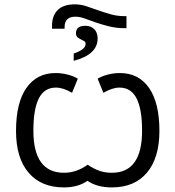

<svg xmlns="http://www.w3.org/2000/svg" viewBox="-20 -835 790 865"><path d="M483.9 9.3Q416.5 9.3 374 -20.5Q332.5 9.3 267.6 9.3Q165.5 9.3 108.9 -56.9Q52.2 -123 52.2 -245.1Q52.2 -372.1 99.1 -439Q146 -505.9 230.5 -505.9Q258.3 -505.9 285.4 -498.8Q312.5 -491.7 330.6 -480.5L304.7 -417Q264.2 -440.4 231.9 -440.4Q179.7 -440.4 155 -391.8Q130.4 -343.3 130.4 -246.1Q130.4 -56.6 268.6 -56.6Q324.2 -56.6 375 -92.8Q403.3 -73.7 428.5 -65.2Q453.6 -56.6 483.9 -56.6Q620.1 -56.6 620.1 -246.1Q620.1 -343.3 595.2 -391.8Q570.3 -440.4 518.6 -440.4Q486.3 -440.4 445.8 -417L419.9 -480.5Q438 -491.7 465.1 -498.8Q492.2 -505.9 520 -505.9Q605 -505.9 651.6 -438.7Q698.2 -371.6 698.2 -245.1Q698.2 -124 642.3 -57.4Q586.4 9.3 483.9 9.3ZM549.8 -762.2V-708H542.5Q504.4 -708 471.9 -716.1Q439.5 -724.1 412.1 -733.6Q384.8 -743.2 362.1 -751.5Q339.4 -759.8 319.8 -759.8Q271 -759.8 271 -713.4V-705.6H214.4V-719.7Q214.4 -765.1 240.5 -790.3Q266.6 -815.4 317.4 -815.4Q343.8 -815.4 369.4 -806.9Q395 -798.3 421.6 -788.8Q448.2 -779.3 478 -770.8Q507.8 -762.2 543.5 -762.2ZM419.9 -662.1Q419.9 -588.9 312 -561V-593.8Q365.7 -611.8 365.7 -637.2Q365.7 -646 359.1 -649.9Q352.5 -653.8 344.2 -657.7Q335.9 -661.6 329.1 -667.2Q322.3 -672.9 322.3 -685.1Q322.3 -718.8 364.3 -718.8Q389.6 -718.8 404.8 -703.4Q419.9 -688 419.9 -662.1Z"/></svg>

Font: Bpm'online Open Sans
Style: Regular
Weight: 400
Foundry: Ascender Corporation
Version: Version 1.10